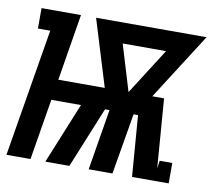

<svg xmlns="http://www.w3.org/2000/svg" viewBox="-82 -603 751 676"><g transform="rotate(10 293.0 -265.0)"><path d="M-18 0 58 -457H14V-530H155L116 -292H282L209 -530H604L452 -292H494L513 -45L517 -73H562V0H431L414 -218H398L361 0H276L312 -218H296L207 0H121L210 -218H104L68 0ZM367 -292 472 -457H317Z"/></g></svg>

Font: Iosevka Slab Semibold Extended
Style: Italic
Weight: 600
Width: 7
Italic angle: -9°
Monospace: yes
Designer: Belleve Invis
Foundry: Belleve Invis
Version: Version 11.1.0; ttfautohint (v1.8.3)